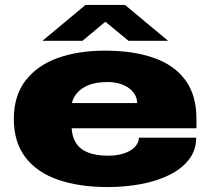

<svg xmlns="http://www.w3.org/2000/svg" viewBox="-20 -745 851 777"><path d="M415 12Q302 12 216.5 -17Q131 -46 83.5 -107.5Q36 -169 36 -264Q36 -357 83 -418.5Q130 -480 213 -510Q296 -540 405 -540Q519 -540 602 -511Q685 -482 730 -421Q775 -360 775 -264V-226H270Q272 -189 289 -164Q306 -139 338.5 -127Q371 -115 417 -115Q447 -115 470.5 -121Q494 -127 510 -137.5Q526 -148 534 -161Q542 -174 542 -188H774Q774 -138 745.5 -100.5Q717 -63 667.5 -38Q618 -13 553 -0.5Q488 12 415 12ZM271 -328H535Q535 -345 527 -360Q519 -375 503.5 -387Q488 -399 465.5 -406Q443 -413 415 -413Q371 -413 341 -401.5Q311 -390 293.5 -370.5Q276 -351 271 -328ZM152 -580 326 -725H486L660 -580H500L371 -686H441L314 -580Z"/></svg>

Font: Archivo SemiBold Expanded Black
Style: Regular
Weight: 900
Width: 7
Version: Version 2.001